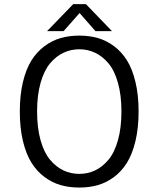

<svg xmlns="http://www.w3.org/2000/svg" viewBox="-20 -874 750 906"><path d="M508.5 -727H430.5L355.5 -812.5L280 -727H202L325.5 -854.5H385.5ZM354.5 11Q307 11 266.5 -0.5Q226 -12 190 -38.8Q154 -65.5 128.5 -106.2Q103 -147 88.2 -208.5Q73.5 -270 73.5 -348Q73.5 -425.5 88.2 -487Q103 -548.5 128.5 -589Q154 -629.5 190 -656.2Q226 -683 266.5 -694.5Q307 -706 354.5 -706Q401.5 -706 441.8 -694.5Q482 -683 518 -656.2Q554 -629.5 579.2 -589Q604.5 -548.5 619.2 -487Q634 -425.5 634 -348Q634 -270 619.2 -208.5Q604.5 -147 579.2 -106.2Q554 -65.5 518 -38.8Q482 -12 441.8 -0.5Q401.5 11 354.5 11ZM354.5 -53.5Q394 -53.5 428.5 -69.8Q463 -86 491.5 -119.8Q520 -153.5 536.5 -212Q553 -270.5 553 -348Q553 -425 536.5 -483.5Q520 -542 491.5 -575.5Q463 -609 428.5 -625.2Q394 -641.5 354.5 -641.5Q314.5 -641.5 279.8 -625.2Q245 -609 216.5 -575.2Q188 -541.5 171.5 -483.2Q155 -425 155 -348Q155 -270.5 171.5 -212Q188 -153.5 216.5 -119.8Q245 -86 279.5 -69.8Q314 -53.5 354.5 -53.5Z"/></svg>

Font: League Mono Light
Style: Regular
Weight: 300
Width: 6
Designer: Tyler Finck
Foundry: The League of Moveable Type / Tyler Finck
Version: Version 2.210